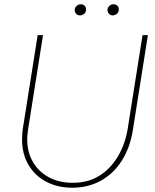

<svg xmlns="http://www.w3.org/2000/svg" viewBox="-20 -864 725 897"><path d="M317 13Q250 13 197 -14.5Q144 -42 113.5 -93Q83 -144 83 -214Q83 -226 84 -239Q85 -252 87 -265L156 -700H181L111 -258Q110 -247 108.5 -236Q107 -225 107 -214Q107 -154 133.5 -108Q160 -62 208 -36Q256 -10 320 -10Q393 -10 446 -44Q499 -78 532.5 -136Q566 -194 577 -265L646 -700H671L601 -258Q588 -175 549.5 -114Q511 -53 451.5 -20Q392 13 317 13ZM507 -792Q496 -792 489 -799.5Q482 -807 482 -818Q482 -827 490 -835.5Q498 -844 511 -844Q521 -844 528 -837.5Q535 -831 535 -821Q535 -805 525 -798.5Q515 -792 507 -792ZM354 -792Q343 -792 336 -799.5Q329 -807 329 -818Q329 -827 337 -835.5Q345 -844 358 -844Q368 -844 375 -837.5Q382 -831 382 -821Q382 -805 372 -798.5Q362 -792 354 -792Z"/></svg>

Font: MuseoModerno Thin
Style: Italic
Weight: 100
Italic angle: -9°
Designer: Pablo Cosgaya, Héctor Gatti, Marcela Romero, and the Authors of The MuseoModerno Project.
Foundry: Omnibus-Type Team
Version: Version 1.003